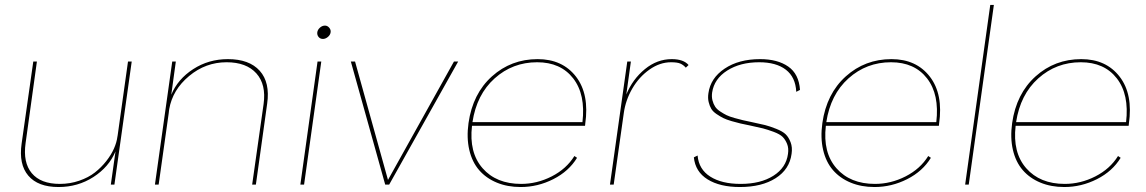

<svg xmlns="http://www.w3.org/2000/svg" viewBox="-20 -750 4657 780"><path d="M217.8 9.8Q134.3 9.8 95 -36.4Q55.7 -82.5 67.9 -167L115.2 -500H129.9L84 -168.9Q72.8 -89.8 109.1 -46.4Q145.5 -2.9 223.1 -2.9Q264.6 -2.9 302 -15.9Q339.4 -28.8 365.5 -49.3Q391.6 -69.8 411.9 -95.7Q432.1 -121.6 443.1 -146.7Q454.1 -171.9 457 -194.8L458 -200.2L500 -500H515.1L444.8 0H430.2L449.2 -134.8Q422.4 -71.3 359.4 -30.8Q296.4 9.8 217.8 9.8Z M905.8 -509.8Q992.7 -509.8 1035.2 -462.4Q1077.6 -415 1065.4 -329.1L1019.5 0H1004.4L1050.8 -327.1Q1062 -406.7 1021.5 -451.9Q981 -497.1 900.4 -497.1Q815.4 -497.1 748.3 -441.2Q681.2 -385.3 667.5 -307.1L666.5 -299.8L665.5 -291L624.5 0H609.4L679.7 -500H694.3L675.8 -365.2Q702.1 -428.7 764.9 -469.2Q827.6 -509.8 905.8 -509.8Z M1292 -591.8Q1280.8 -591.8 1274.2 -599.9Q1267.6 -607.9 1269 -619.1Q1270.5 -629.4 1279.8 -637.7Q1289.1 -646 1300.3 -646Q1310.1 -646 1317.4 -637.5Q1324.7 -628.9 1323.2 -619.1Q1321.8 -607.9 1312 -599.9Q1302.2 -591.8 1292 -591.8ZM1200.2 0 1270 -500H1285.2L1215.3 0Z M1841.3 -500 1561 0H1544.9L1405.3 -500H1422.4L1556.2 -19L1824.2 -500Z M2095.2 9.8Q2041.5 9.8 1998.3 -8.1Q1955.1 -25.9 1926.5 -58.8Q1897.9 -91.8 1886.5 -140.9Q1875 -189.9 1883.3 -250Q1900.4 -369.6 1978.5 -439.7Q2056.6 -509.8 2164.1 -509.8Q2265.1 -509.8 2320.1 -438.5Q2375 -367.2 2357.4 -246.1Q2357.4 -240.7 2356.4 -238.8H1897.5Q1884.8 -130.4 1940.4 -66.7Q1996.1 -2.9 2097.2 -2.9Q2161.6 -2.9 2221.4 -33.4Q2281.2 -64 2313.5 -116.2L2324.2 -108.9Q2291 -54.2 2227.8 -22.2Q2164.6 9.8 2095.2 9.8ZM1899.4 -253.9H2346.2Q2359.4 -366.2 2308.6 -431.6Q2257.8 -497.1 2162.1 -497.1Q2062.5 -497.1 1989.5 -431.6Q1916.5 -366.2 1899.4 -253.9Z M2709 -509.8Q2756.8 -509.8 2777.3 -485.8L2766.1 -475.1Q2756.3 -486.3 2743.9 -491.7Q2731.4 -497.1 2706.1 -497.1Q2660.6 -497.1 2618.4 -467.3Q2576.2 -437.5 2548.8 -390.4Q2521.5 -343.3 2514.2 -291L2473.1 0H2458L2528.3 -500H2543L2524.4 -366.2Q2550.3 -428.7 2599.9 -469.2Q2649.4 -509.8 2709 -509.8Z M2985.8 9.8Q2904.8 9.8 2854.7 -21.2Q2804.7 -52.2 2798.8 -110.8L2814 -118.2Q2818.8 -62 2865.5 -32.5Q2912.1 -2.9 2988.8 -2.9Q3069.8 -2.9 3121.8 -35.9Q3173.8 -68.8 3181.2 -125Q3184.6 -147.9 3177.5 -165.5Q3170.4 -183.1 3159.2 -194.1Q3147.9 -205.1 3123 -214.4Q3098.1 -223.6 3079.8 -228.3Q3061.5 -232.9 3026.9 -240.2Q3002.4 -245.1 2988.5 -248.3Q2974.6 -251.5 2952.6 -257.8Q2930.7 -264.2 2918.5 -270.3Q2906.2 -276.4 2891.4 -286.4Q2876.5 -296.4 2869.6 -307.9Q2862.8 -319.3 2858.9 -335.4Q2855 -351.6 2857.9 -371.1Q2866.2 -432.6 2923.8 -471.2Q2981.4 -509.8 3067.9 -509.8Q3138.7 -509.8 3182.1 -479.7Q3225.6 -449.7 3230 -384.8L3214.8 -377Q3211.9 -436.5 3172.6 -466.8Q3133.3 -497.1 3064 -497.1Q2987.3 -497.1 2934.3 -463.4Q2881.3 -429.7 2873 -374Q2870.6 -356.4 2874.5 -341.8Q2878.4 -327.1 2885.3 -316.7Q2892.1 -306.2 2906.2 -296.9Q2920.4 -287.6 2931.9 -282Q2943.4 -276.4 2964.4 -270.5Q2985.4 -264.6 2998 -261.7Q3010.7 -258.8 3034.2 -253.9Q3069.8 -246.6 3088.1 -241.9Q3106.4 -237.3 3133.1 -226.8Q3159.7 -216.3 3171.9 -204.3Q3184.1 -192.4 3191.9 -171.9Q3199.7 -151.4 3195.8 -125Q3187.5 -62 3131.1 -26.1Q3074.7 9.8 2985.8 9.8Z M3532.7 9.8Q3479 9.8 3435.8 -8.1Q3392.6 -25.9 3364 -58.8Q3335.4 -91.8 3324 -140.9Q3312.5 -189.9 3320.8 -250Q3337.9 -369.6 3416 -439.7Q3494.1 -509.8 3601.6 -509.8Q3702.6 -509.8 3757.6 -438.5Q3812.5 -367.2 3794.9 -246.1Q3794.9 -240.7 3793.9 -238.8H3335Q3322.3 -130.4 3377.9 -66.7Q3433.6 -2.9 3534.7 -2.9Q3599.1 -2.9 3658.9 -33.4Q3718.8 -64 3751 -116.2L3761.7 -108.9Q3728.5 -54.2 3665.3 -22.2Q3602.1 9.8 3532.7 9.8ZM3336.9 -253.9H3783.7Q3796.9 -366.2 3746.1 -431.6Q3695.3 -497.1 3599.6 -497.1Q3500 -497.1 3427 -431.6Q3354 -366.2 3336.9 -253.9Z M4002.9 -730H4017.6L3915.5 0H3900.9Z M4303.7 9.8Q4250 9.8 4206.8 -8.1Q4163.6 -25.9 4135 -58.8Q4106.4 -91.8 4095 -140.9Q4083.5 -189.9 4091.8 -250Q4108.9 -369.6 4187 -439.7Q4265.1 -509.8 4372.6 -509.8Q4473.6 -509.8 4528.6 -438.5Q4583.5 -367.2 4565.9 -246.1Q4565.9 -240.7 4564.9 -238.8H4106Q4093.3 -130.4 4148.9 -66.7Q4204.6 -2.9 4305.7 -2.9Q4370.1 -2.9 4429.9 -33.4Q4489.7 -64 4522 -116.2L4532.7 -108.9Q4499.5 -54.2 4436.3 -22.2Q4373 9.8 4303.7 9.8ZM4107.9 -253.9H4554.7Q4567.9 -366.2 4517.1 -431.6Q4466.3 -497.1 4370.6 -497.1Q4271 -497.1 4198 -431.6Q4125 -366.2 4107.9 -253.9Z"/></svg>

Font: Human Sans Thin
Style: Italic
Weight: 100
Italic angle: -8°
Designer: Tim Radville
Foundry: Continuum
Version: Version 1.000;FEAKit 1.0